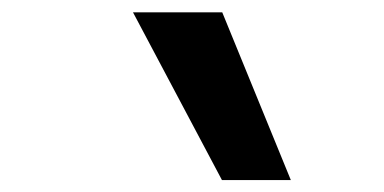

<svg xmlns="http://www.w3.org/2000/svg" viewBox="-20 -815 626 313"><path d="M341.8 -521.5 196.8 -794.9H342.3L454.1 -521.5Z"/></svg>

Font: Cascadia Mono NF SemiBold
Style: Italic
Weight: 600
Italic angle: -10°
Monospace: yes
Designer: Aaron Bell
Foundry: Saja Typeworks
Version: Version 2404.023; ttfautohint (v1.8.4)